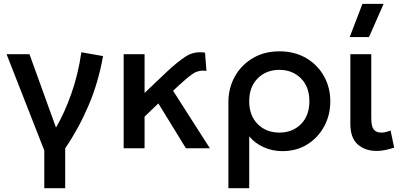

<svg xmlns="http://www.w3.org/2000/svg" viewBox="-20 -780 2118 1010"><path d="M213 210V11.5L14.5 -495H135L274.5 -109Q318.5 -183.5 354.8 -285.8Q391 -388 408 -505L522 -485Q497.5 -345.5 445 -223.2Q392.5 -101 323 0V210Z M630.5 0V-495H740.5V-291L853.5 -398.5Q911.5 -453.5 956.8 -482.8Q1002 -512 1058.5 -503L1066 -407Q1024.5 -413 993 -391Q961.5 -369 919.5 -329.5L890.5 -302.5L1084 0H958L813 -236L740.5 -166.5V0Z M1181.5 210V-242.5Q1181.5 -317 1215.5 -377.8Q1249.5 -438.5 1310 -474.2Q1370.5 -510 1449.5 -510Q1530 -510 1590.5 -474.5Q1651 -439 1684.2 -379.2Q1717.5 -319.5 1717.5 -247.5Q1717.5 -174.5 1685.2 -115Q1653 -55.5 1596.2 -20.2Q1539.5 15 1465.5 15Q1412.5 15 1366.2 -6Q1320 -27 1291 -63V210ZM1449.5 -82.5Q1518.5 -82.5 1563 -127Q1607.5 -171.5 1607.5 -247.5Q1607.5 -323.5 1562.8 -368Q1518 -412.5 1449.5 -412.5Q1380.5 -412.5 1335.8 -368Q1291 -323.5 1291 -247.5Q1291 -171.5 1335.8 -127Q1380.5 -82.5 1449.5 -82.5Z M1962 14Q1900.5 14 1861.8 -20.2Q1823 -54.5 1823 -128.5V-495H1933V-160Q1933 -116.5 1945.5 -99.5Q1958 -82.5 1987 -82.5Q2006.5 -82.5 2034.5 -93.5L2053.5 -3.5Q2030 4.5 2006.8 9.2Q1983.5 14 1962 14ZM1819.5 -585 1886.5 -759.5H1998L1921 -585Z"/></svg>

Font: Geologica
Style: Regular
Weight: 400
Designer: Sindre Bremnes, Frode Helland
Foundry: Monokrom Skriftforlag AS
Version: Version 1.010; ttfautohint (v1.8.4.7-5d5b);gftools[0.9.28]